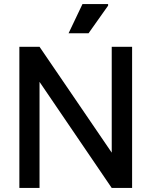

<svg xmlns="http://www.w3.org/2000/svg" viewBox="-20 -932 751 952"><path d="M534 0 76 -673V-700H176L635 -27V0ZM76 0V-700H176V0ZM534 0V-700H635V0ZM320 -767 389 -912H516V-904L419 -767Z"/></svg>

Font: Fustat SemiBold
Style: Regular
Weight: 600
Designer: Mohamed Gaber, Khaled Hosny, Laura Garcia Mut
Foundry: Kief Type Foundry, Alif Type Foundry, Hard Type Foundry
Version: Version 1.007